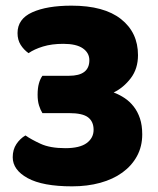

<svg xmlns="http://www.w3.org/2000/svg" viewBox="-20 -643 558 679"><path d="M233 -623Q348 -623 408 -575.5Q468 -528 468 -448Q468 -400 442.5 -366.5Q417 -333 382 -316Q403 -308 421 -296Q439 -284 453 -266Q467 -248 475 -224Q483 -200 483 -168Q483 -125 464.5 -91Q446 -57 413 -33Q380 -9 334.5 3.5Q289 16 235 16Q131 16 78 -13Q25 -42 25 -87Q25 -114 38 -133.5Q51 -153 70 -164Q90 -150 123.5 -134.5Q157 -119 211 -119Q262 -119 286.5 -137Q311 -155 311 -184Q311 -213 291.5 -228Q272 -243 224 -243H130Q123 -254 118 -270Q113 -286 113 -308Q113 -331 117.5 -347.5Q122 -364 130 -375H224Q296 -375 296 -430Q296 -456 273 -472Q250 -488 204 -488Q163 -488 132 -478.5Q101 -469 81 -455Q64 -467 53 -484.5Q42 -502 42 -526Q42 -576 94 -599.5Q146 -623 233 -623Z"/></svg>

Font: Baloo Thambi 2 ExtraBold
Style: Regular
Weight: 800
Designer: Aadarsh Rajan and Ek Type
Foundry: Ek Type
Version: Version 1.640;hotconv 1.0.111;makeotfexe 2.5.65597; ttfautoh